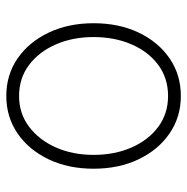

<svg xmlns="http://www.w3.org/2000/svg" viewBox="-12 -577 600 616"><g transform="rotate(-90 288.0 -269.0)"><path d="M288.1 11.2Q220.7 11.2 168 -24.9Q115.2 -61 85 -124.3Q54.7 -187.5 54.7 -268.6Q54.7 -350.1 85 -413.3Q115.2 -476.6 168 -512.7Q220.7 -548.8 288.1 -548.8Q356 -548.8 408.4 -512.7Q460.9 -476.6 491.2 -413.1Q521.5 -349.6 521.5 -268.6Q521.5 -187.5 491.5 -124.3Q461.4 -61 408.7 -24.9Q356 11.2 288.1 11.2ZM288.1 -29.8Q345.2 -29.8 387.7 -61.3Q430.2 -92.8 453.6 -147Q477.1 -201.2 477.1 -268.6Q477.1 -335.9 453.4 -390.1Q429.7 -444.3 387.2 -476.1Q344.7 -507.8 288.1 -507.8Q231.9 -507.8 189.5 -475.8Q147 -443.8 123 -389.9Q99.1 -335.9 99.1 -268.6Q99.1 -201.2 122.8 -147Q146.5 -92.8 189 -61.3Q231.4 -29.8 288.1 -29.8Z"/></g></svg>

Font: Inter 17pt ExtraLight
Style: Regular
Weight: 250
Version: Version 4.001;git-66647c0bb